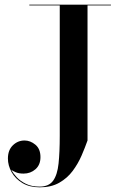

<svg xmlns="http://www.w3.org/2000/svg" viewBox="-20 -770 508 820"><path d="M105.2 -750H453.8V-747H353.8V-170Q343.2 -140 328.3 -105.4Q313.4 -70.9 290.4 -40Q267.4 -9.1 233.1 10.4Q198.9 30 149.8 30Q106.2 30 75.9 11.8Q45.5 -6.5 29.6 -34.8Q13.8 -63 13.8 -93Q13.8 -129 35 -149.5Q56.2 -170 84.8 -170Q109.5 -170 131.1 -152.1Q152.8 -134.2 152.8 -99Q152.8 -66 131.6 -47.3Q110.4 -28.6 80.6 -28.6Q60.2 -28.6 46.3 -34.8Q32.4 -40.9 28.4 -44.8Q35.8 -30.1 51.1 -13.4Q66.5 3.4 90.8 15.2Q115.1 27 149 27Q188.5 27 206.8 1.9Q225 -23.1 230.1 -71.6Q235.2 -120 235.2 -190V-747H105.2Z"/></svg>

Font: Bodoni* 72 Medium
Style: Regular
Weight: 500
Version: Version 1.002; ttfautohint (v0.97) -l 8 -r 50 -G 200 -x 14 -